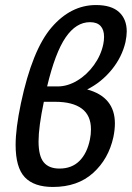

<svg xmlns="http://www.w3.org/2000/svg" viewBox="-20 -735 523 762"><path d="M326 -380Q436 -350 436 -245Q436 -220 430 -191Q411 -104 349.5 -48.5Q288 7 190 7Q115 7 78.5 -31.5Q42 -70 42 -160Q42 -225 63 -325Q108 -537 184.5 -626Q261 -715 361 -715Q422 -715 452.5 -687Q483 -659 483 -610Q483 -593 478 -568Q464 -508 423 -458Q382 -408 326 -380ZM393 -589Q393 -617 379 -632Q365 -647 337 -647Q282 -647 240.5 -586.5Q199 -526 167 -392H209Q248 -392 286.5 -415Q325 -438 353 -477Q381 -516 390 -560Q393 -575 393 -589ZM341 -222Q341 -277 304.5 -304Q268 -331 199 -331H154Q133 -231 133 -174Q133 -116 153.5 -91Q174 -66 216 -66Q265 -66 295.5 -96.5Q326 -127 337 -182Q341 -201 341 -222Z"/></svg>

Font: Ysabeau Infant Semibold
Style: Italic
Weight: 600
Italic angle: -12°
Designer: Christian Thalmann (Catharsis Fonts)
Version: Version 0.003